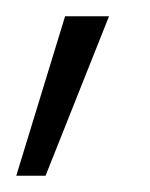

<svg xmlns="http://www.w3.org/2000/svg" viewBox="-23 -93 184 236"><path d="M-3 123 57 -73H111L33 123Z"/></svg>

Font: DM Sans 12pt ExtraLight
Style: Regular
Weight: 250
Version: Version 4.004;gftools[0.9.30]